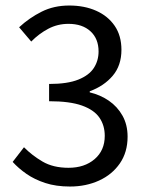

<svg xmlns="http://www.w3.org/2000/svg" viewBox="-20 -670 537 702"><path d="M235.9 12Q184.9 12 145.5 -0.9Q106.2 -13.8 77 -34.1Q47.8 -54.4 26.3 -78L67.7 -131.6Q96.7 -102.1 135.5 -79.3Q174.4 -56.5 230.5 -56.5Q289 -56.5 326 -88.2Q363 -120 363 -173.4Q363 -211.3 343.7 -239.6Q324.4 -268 279.9 -284Q235.3 -299.9 159.5 -299.9V-363Q227 -363 266.5 -379Q306 -394.9 323.2 -421.7Q340.4 -448.4 340.4 -481.8Q340.4 -528.5 310.8 -555.6Q281.2 -582.8 230.2 -582.8Q190.4 -582.8 156.3 -564.7Q122.3 -546.7 94.2 -518.1L49.9 -570.3Q87.4 -604.9 132.2 -627.3Q177 -649.8 233.2 -649.8Q288.6 -649.8 331.6 -630.7Q374.6 -611.6 399.3 -575.6Q424 -539.5 424 -487.9Q424 -430.5 392.1 -393Q360.3 -355.5 308.1 -336.3V-332.3Q346.6 -323.2 377.9 -301.8Q409.2 -280.3 427.8 -247.2Q446.5 -214 446.5 -170.2Q446.5 -113.4 418.2 -72.5Q389.9 -31.6 342.1 -9.8Q294.3 12 235.9 12Z"/></svg>

Font: Source Sans 3
Style: Regular
Weight: 200
Designer: Paul D. Hunt
Foundry: Adobe
Version: Version 3.046;hotconv 1.0.118;makeotfexe 2.5.65603